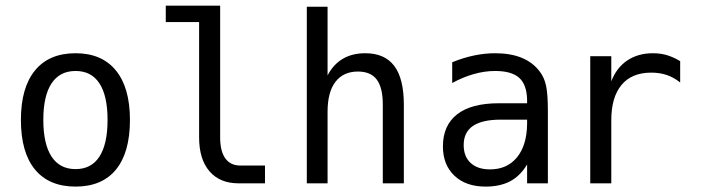

<svg xmlns="http://www.w3.org/2000/svg" viewBox="-20 -655 2540 686"><path d="M250 -401.4Q193.4 -401.4 164.1 -356.9Q134.8 -312.5 134.8 -226.6Q134.8 -140.6 164.1 -95.7Q193.4 -50.8 250 -50.8Q306.6 -50.8 335.4 -95.7Q364.3 -140.6 364.3 -226.6Q364.3 -312.5 335.4 -356.9Q306.6 -401.4 250 -401.4ZM250 -464.8Q343.8 -464.8 394 -403.3Q444.3 -341.8 444.3 -226.6Q444.3 -110.4 394.5 -49.3Q344.7 11.7 250 11.7Q155.3 11.7 105 -49.3Q54.7 -110.4 54.7 -226.6Q54.7 -341.8 105 -403.3Q155.3 -464.8 250 -464.8Z M766.6 -164.1Q766.6 -114.3 785.2 -88.9Q803.7 -63.5 838.9 -63.5H926.8V0H832Q765.6 0 728.5 -43Q691.4 -85.9 691.4 -164.1V-576.2H572.3V-634.8H766.6Z M1422.9 -281.2V0H1347.7V-281.2Q1347.7 -341.8 1326.2 -370.6Q1304.7 -399.4 1258.8 -399.4Q1207 -399.4 1178.7 -362.8Q1150.4 -326.2 1150.4 -255.9V0H1076.2V-630.9H1150.4V-385.7Q1170.9 -424.8 1204.6 -444.8Q1238.3 -464.8 1285.2 -464.8Q1354.5 -464.8 1388.7 -419.4Q1422.9 -374 1422.9 -281.2Z M1768.6 -227.5Q1703.1 -227.5 1669.9 -205.1Q1636.7 -182.6 1636.7 -136.7Q1636.7 -95.7 1661.6 -72.8Q1686.5 -49.8 1730.5 -49.8Q1792 -49.8 1827.1 -92.8Q1862.3 -135.7 1863.3 -211.9V-227.5ZM1937.5 -258.8V0H1863.3V-67.4Q1838.9 -26.4 1802.7 -7.3Q1766.6 11.7 1714.8 11.7Q1644.5 11.7 1603.5 -27.3Q1562.5 -66.4 1562.5 -131.8Q1562.5 -207 1613.3 -246.6Q1664.1 -286.1 1762.7 -286.1H1863.3V-297.9Q1862.3 -352.5 1835 -377Q1807.6 -401.4 1749 -401.4Q1710.9 -401.4 1671.9 -390.1Q1632.8 -378.9 1595.7 -358.4V-432.6Q1636.7 -449.2 1674.8 -457Q1712.9 -464.8 1749 -464.8Q1804.7 -464.8 1844.7 -448.2Q1884.8 -431.6 1909.2 -398.4Q1924.8 -377.9 1931.2 -348.1Q1937.5 -318.4 1937.5 -258.8Z M2410.2 -360.4Q2386.7 -378.9 2361.8 -387.2Q2336.9 -395.5 2306.6 -395.5Q2237.3 -395.5 2200.7 -351.6Q2164.1 -307.6 2164.1 -225.6V0H2088.9V-454.1H2164.1V-364.3Q2182.6 -413.1 2221.2 -439Q2259.8 -464.8 2312.5 -464.8Q2340.8 -464.8 2364.3 -457.5Q2387.7 -450.2 2410.2 -436.5Z"/></svg>

Font: BabelStone Flags PUA
Style: Regular
Weight: 400
Designer: Andrew West
Foundry: BabelStone
Version: Version 4.12